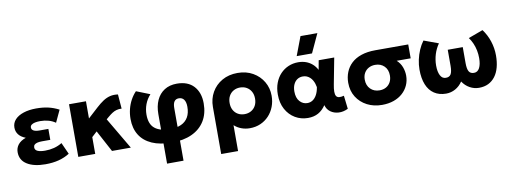

<svg xmlns="http://www.w3.org/2000/svg" viewBox="-72 -1194 4882 1832"><g transform="rotate(-10 2369.0 -278.0)"><path d="M280 15Q168.5 15 103 -25.8Q37.5 -66.5 37.5 -144Q37.5 -185 62.2 -216.8Q87 -248.5 138 -266.5Q92 -284.5 70 -313.5Q48 -342.5 48 -381Q48 -425.5 77.8 -457.8Q107.5 -490 160.8 -507.5Q214 -525 283.5 -525Q348.5 -525 400 -513.2Q451.5 -501.5 502.5 -475L447.5 -357.5Q418 -378.5 380.8 -389Q343.5 -399.5 301.5 -399.5Q272 -399.5 250 -394.8Q228 -390 215.5 -380Q203 -370 203 -354Q203 -333.5 222.8 -323Q242.5 -312.5 279 -312.5H365V-206.5H285Q258.5 -206.5 239.8 -202Q221 -197.5 211 -187.8Q201 -178 201 -162Q201 -136.5 226.8 -125Q252.5 -113.5 299 -113.5Q345 -113.5 386.5 -124.2Q428 -135 464.5 -157.5L515 -45.5Q468.5 -15.5 410.2 -0.2Q352 15 280 15Z M600 0V-510H764V-343.5L862.5 -433.5Q899 -467 932.2 -488.8Q965.5 -510.5 1000.2 -518.8Q1035 -527 1076 -521L1087 -382Q1059 -383.5 1036.5 -377Q1014 -370.5 994.2 -357.5Q974.5 -344.5 954 -327L929 -306L1109 0H926.5L814.5 -209L764 -162.5V0Z M1423 210.5V-268.5Q1423 -346 1449.2 -403.5Q1475.5 -461 1525.5 -493Q1575.5 -525 1646 -525Q1752.5 -525 1809.8 -462.8Q1867 -400.5 1867 -296Q1867 -196 1823.2 -125.2Q1779.5 -54.5 1698.2 -17Q1617 20.5 1504.5 20.5Q1390 20.5 1311.8 -14.2Q1233.5 -49 1193.5 -114Q1153.5 -179 1153.5 -269Q1153.5 -318.5 1165 -364.2Q1176.5 -410 1198 -449.8Q1219.5 -489.5 1250 -521.5L1381.5 -469.5Q1346 -430.5 1328.2 -382.8Q1310.5 -335 1310.5 -283.5Q1310.5 -191 1361.5 -150Q1412.5 -109 1509 -109Q1572 -109 1616.5 -129Q1661 -149 1684.5 -189.5Q1708 -230 1708 -290.5Q1708 -335.5 1690.8 -359.8Q1673.5 -384 1641 -384Q1611.5 -384 1597 -363Q1582.5 -342 1582.5 -300V210Z M1947.5 210V-245.5Q1947.5 -325 1983.8 -388.2Q2020 -451.5 2084.5 -488.2Q2149 -525 2234 -525Q2318.5 -525 2382.5 -488.2Q2446.5 -451.5 2482.2 -390.2Q2518 -329 2518 -255Q2518 -198 2499 -148.8Q2480 -99.5 2445.5 -62.8Q2411 -26 2364 -5.5Q2317 15 2260.5 15Q2217.5 15 2178.8 0.5Q2140 -14 2111 -41V210ZM2234 -126Q2269.5 -126 2297.5 -141.8Q2325.5 -157.5 2341.5 -186.5Q2357.5 -215.5 2357.5 -255Q2357.5 -295 2341.2 -323.8Q2325 -352.5 2297.2 -368.2Q2269.5 -384 2234 -384Q2199 -384 2171 -368.2Q2143 -352.5 2127 -323.8Q2111 -295 2111 -255Q2111 -215.5 2127 -186.5Q2143 -157.5 2170.8 -141.8Q2198.5 -126 2234 -126Z M2824 15Q2756.5 15 2700.5 -18Q2644.5 -51 2611.2 -111.8Q2578 -172.5 2578 -255Q2578 -317 2597 -367Q2616 -417 2649.5 -452.2Q2683 -487.5 2727 -506.2Q2771 -525 2822 -525Q2862.5 -525 2896.8 -512.8Q2931 -500.5 2957.8 -477Q2984.5 -453.5 3002.5 -419.5L3019 -510H3169.5L3121.5 -260Q3113 -217 3113 -189Q3113 -161 3121.8 -146.5Q3130.5 -132 3149.2 -129.5Q3168 -127 3197 -134.5L3212 -5.5Q3166 17 3121 14.5Q3076 12 3042.5 -12Q3009 -36 2997.5 -78.5Q2966.5 -32 2924.2 -8.5Q2882 15 2824 15ZM2842.5 -126Q2871.5 -126 2894.8 -141.5Q2918 -157 2934.2 -187Q2950.5 -217 2957.5 -260.5Q2954.5 -277.5 2948.8 -295.2Q2943 -313 2933.5 -329Q2924 -345 2910.8 -357.2Q2897.5 -369.5 2880.5 -376.8Q2863.5 -384 2842 -384Q2811.5 -384 2788.2 -368.5Q2765 -353 2751.8 -324.2Q2738.5 -295.5 2738.5 -256Q2738.5 -193.5 2769 -159.8Q2799.5 -126 2842.5 -126ZM2819 -585 2888 -767H3051.5L2967.5 -585Z M3542 15Q3461.5 15 3397.5 -18.2Q3333.5 -51.5 3296.2 -110.8Q3259 -170 3259 -248.5Q3259 -303.5 3278 -351.2Q3297 -399 3335 -434.8Q3373 -470.5 3431.2 -490.2Q3489.5 -510 3568 -510H3886.5V-375.5H3751Q3785 -344.5 3800.2 -303.8Q3815.5 -263 3815.5 -220.5Q3815.5 -170.5 3796.2 -127.8Q3777 -85 3741.2 -52.8Q3705.5 -20.5 3655 -2.8Q3604.5 15 3542 15ZM3542.5 -126Q3578 -126 3605 -141Q3632 -156 3647.5 -183.8Q3663 -211.5 3663 -249.5Q3663 -306 3629 -339.5Q3595 -373 3541.5 -373Q3506.5 -373 3479 -358.2Q3451.5 -343.5 3435.5 -316.2Q3419.5 -289 3419.5 -251.5Q3419.5 -194.5 3454 -160.2Q3488.5 -126 3542.5 -126Z M4163 15Q4095 15 4047.2 -16.8Q3999.5 -48.5 3975 -108.8Q3950.5 -169 3950.5 -254.5Q3950.5 -301.5 3960.8 -349.2Q3971 -397 3990 -441.2Q4009 -485.5 4036 -521.5L4177 -469.5Q4162 -448.5 4150 -424.2Q4138 -400 4130 -374Q4122 -348 4117.8 -320.8Q4113.5 -293.5 4113.5 -265Q4113.5 -205 4131.8 -169.5Q4150 -134 4185 -134Q4220 -133.5 4234.5 -158.2Q4249 -183 4249 -240V-394.5H4394.5V-240Q4394.5 -183 4409.2 -158.2Q4424 -133.5 4458.5 -134Q4476.5 -134 4489.8 -143Q4503 -152 4512 -169.2Q4521 -186.5 4525.8 -210.5Q4530.5 -234.5 4530.5 -265Q4530.5 -303 4523.2 -339Q4516 -375 4501.8 -408Q4487.5 -441 4466.5 -469.5L4608 -521.5Q4649 -467 4671 -399.8Q4693 -332.5 4693 -262Q4693 -198 4679.2 -146.8Q4665.5 -95.5 4638.2 -59.5Q4611 -23.5 4571.8 -4.2Q4532.5 15 4481 15Q4434 15 4392 -8.2Q4350 -31.5 4322 -74Q4294 -31.5 4252 -8.2Q4210 15 4163 15Z"/></g></svg>

Font: Geologica Roman
Style: Bold
Weight: 700
Designer: Sindre Bremnes, Frode Helland
Foundry: Monokrom Skriftforlag AS
Version: Version 1.010;gftools[0.9.28]